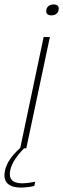

<svg xmlns="http://www.w3.org/2000/svg" viewBox="-45 -666 284 862"><path d="M151 -500 46 -2C4 36 -14 66 -22 97C-34 147 -11 176 49 176C65 176 88 174 109 169L113 150C93 154 71 157 54 157C9 157 -7 135 1 98C8 66 30 34 63 0H73L179 -500ZM163 -621C160 -606 168 -597 186 -597C204 -597 215 -606 218 -621V-622C221 -637 214 -646 196 -646C178 -646 166 -637 163 -622Z"/></svg>

Font: LT Wave Thin
Style: Italic
Weight: 100
Designer: Daniel Lyons
Version: Version 2.5 (Glyphs App)